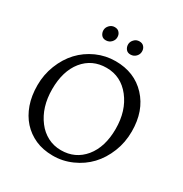

<svg xmlns="http://www.w3.org/2000/svg" viewBox="-189 -963 1069 1120"><g transform="rotate(30 346.0 -402.5)"><path d="M204.6 -10.7Q100.6 -57.6 60.1 -171.4Q40 -228.5 40 -299.8Q40 -371.1 65.4 -435.5Q117.2 -566.9 239.3 -622.1Q299.8 -648.9 366.2 -648.9Q493.7 -648.9 572.8 -564Q651.9 -479 651.9 -340.8Q651.9 -265.6 626 -201.7Q573.2 -69.3 449.2 -14.6Q387.7 12.7 321.3 12.2Q254.9 11.7 204.6 -10.7ZM347.7 -39.1Q443.4 -39.1 503.4 -111.3Q563 -184.1 563 -306.2Q563 -428.2 500 -508.8Q437 -588.9 339.8 -588.9Q243.2 -588.9 184.1 -516.6Q126 -444.3 126 -322.8Q126 -201.2 188 -120.1Q216.8 -82 257.8 -60.5Q298.8 -39.1 347.7 -39.1ZM304.2 -773.4Q304.2 -754.9 290 -740.2Q275.9 -725.6 254.9 -725.1Q234.4 -724.6 223.6 -738.3Q212.9 -752 212.9 -770Q212.9 -788.1 227.1 -803.2Q241.2 -818.4 262.2 -818.4Q283.2 -818.4 293.9 -804.7Q304.7 -792 304.2 -773.4ZM470.2 -773.4Q470.2 -754.9 456.1 -740.2Q441.9 -725.6 420.9 -725.1Q400.4 -724.6 389.6 -738.3Q378.9 -752 378.9 -770Q378.9 -788.1 393.1 -803.2Q407.2 -818.4 428.2 -818.4Q449.2 -818.4 460 -804.7Q470.7 -792 470.2 -773.4Z"/></g></svg>

Font: Alegreya-Regular
Style: Regular
Weight: 400
Designer: Juan Pablo del Peral
Foundry: Juan Pablo del Peral
Version: Version 1.003